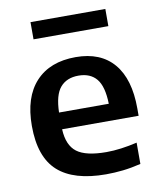

<svg xmlns="http://www.w3.org/2000/svg" viewBox="-85 -820 748 897"><g transform="rotate(-10 289.0 -371.0)"><path d="M346 10Q193 10 118 -57.5Q43 -125 43 -272.5Q43 -408.5 110.2 -481.2Q177.5 -554 300 -554Q418 -554 480.2 -480.8Q542.5 -407.5 542.5 -268V-233H179.5Q183 -156.5 225.5 -124.2Q268 -92 365.5 -92Q399 -92 436.2 -97Q473.5 -102 511.5 -111V-10Q466.5 1 426 5.5Q385.5 10 346 10ZM298 -466.5Q242 -466.5 211.5 -431Q181 -395.5 179 -312.5H415Q413 -395 383.5 -430.8Q354 -466.5 298 -466.5ZM121 -670V-751.5H476V-670Z"/></g></svg>

Font: Encode Sans SemiExpanded SemiExpanded SemiBold
Style: Regular
Weight: 600
Width: 6
Designer: Multiple Designers
Foundry: Impallari Type
Version: Version 3.000; ttfautohint (v1.8.3) -l 8 -r 50 -G 200 -x 14 